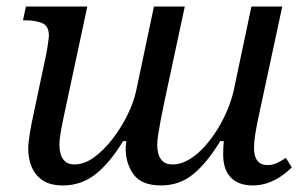

<svg xmlns="http://www.w3.org/2000/svg" viewBox="-20 -556 929 585"><path d="M172 9Q133 9 110 -6.5Q87 -22 76.5 -47.5Q66 -73 66 -102Q66 -120 71 -150.5Q76 -181 83 -212L120 -387Q123 -401 126 -422Q129 -443 129 -447Q129 -477 108.5 -485.5Q88 -494 59 -494H50L59 -536H246L182 -237Q173 -196 167 -164.5Q161 -133 161 -114Q161 -101 164.5 -87.5Q168 -74 178 -64.5Q188 -55 207 -55Q237 -55 267 -77Q297 -99 323.5 -133.5Q350 -168 369 -207Q388 -246 395 -280L449 -536H543L480 -242Q474 -214 469.5 -189.5Q465 -165 462 -146Q459 -127 459 -114Q459 -101 462.5 -87.5Q466 -74 476 -64.5Q486 -55 506 -55Q531 -55 555.5 -69.5Q580 -84 602 -108Q624 -132 642.5 -162Q661 -192 673.5 -222.5Q686 -253 692 -280L746 -536H840L771 -215Q764 -184 759 -155Q754 -126 754 -104Q754 -79 764.5 -66Q775 -53 795 -53Q809 -53 822 -58.5Q835 -64 851 -75L869 -46Q853 -30 834 -17.5Q815 -5 794 2Q773 9 750 9Q707 9 683.5 -15Q660 -39 660 -85Q660 -94 660.5 -106.5Q661 -119 662 -126H651Q611 -60 569 -25.5Q527 9 471 9Q411 9 387 -24.5Q363 -58 363 -102Q363 -108 363.5 -114Q364 -120 365 -126H355Q315 -60 271.5 -25.5Q228 9 172 9Z"/></svg>

Font: Noto Serif
Style: Italic
Weight: 400
Italic angle: -12°
Designer: Monotype Design Team
Foundry: Monotype Imaging Inc.
Version: Version 2.013